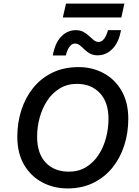

<svg xmlns="http://www.w3.org/2000/svg" viewBox="-20 -1046 779 1076"><path d="M358 10Q281 10 217 -24Q153 -58 115 -122.5Q77 -187 77 -280Q77 -358 99.5 -428.5Q122 -499 166 -553.5Q210 -608 274 -639Q338 -670 421 -670Q497 -670 560.5 -636Q624 -602 661.5 -537Q699 -472 699 -380Q699 -302 676.5 -231.5Q654 -161 610.5 -107Q567 -53 503.5 -21.5Q440 10 358 10ZM366 -84Q421 -84 462.5 -109.5Q504 -135 532 -177.5Q560 -220 574 -273Q588 -326 588 -380Q588 -473 539.5 -524.5Q491 -576 412 -576Q357 -576 315 -550.5Q273 -525 245 -482.5Q217 -440 202.5 -387.5Q188 -335 188 -280Q188 -186 236 -135Q284 -84 366 -84ZM658 -877Q646 -808 610 -772Q574 -736 528 -736Q502 -736 484 -746Q466 -756 453 -769Q440 -782 427.5 -792Q415 -802 400 -802Q383 -802 369.5 -784Q356 -766 349 -735H276Q288 -805 323 -841Q358 -877 405 -877Q430 -877 448 -867Q466 -857 479.5 -844Q493 -831 505.5 -821Q518 -811 533 -811Q550 -811 563.5 -828.5Q577 -846 585 -877ZM677 -1026 660 -948H332L350 -1026Z"/></svg>

Font: Work Sans Medium
Style: Italic
Weight: 500
Italic angle: -13°
Designer: Wei Huang
Foundry: Wei Huang
Version: Version 2.012; ttfautohint (v1.8.3)